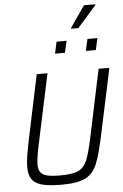

<svg xmlns="http://www.w3.org/2000/svg" viewBox="-68 -1135 760 1190"><g transform="rotate(-5 312.0 -540.0)"><path d="M63 -120Q63 -150 69.5 -190.5Q76 -231 90 -298L172 -688H239L149 -266Q128 -169 128 -131Q128 -99 140.5 -81.5Q153 -64 182 -57Q211 -50 264 -50Q340 -50 375.5 -67Q411 -84 429 -126Q447 -168 468 -266L557 -688H624L541 -298Q513 -162 488.5 -102Q464 -42 415 -17Q366 8 265 8Q188 8 144.5 -4Q101 -16 82 -43.5Q63 -71 63 -120ZM296 -805 312 -878H374L358 -805ZM488 -805 504 -878H566L550 -805ZM409 -950V-955L501 -1088H571V-1083L454 -950Z"/></g></svg>

Font: Saira Semi Condensed Light
Style: Italic
Weight: 300
Width: 4
Italic angle: -12°
Designer: Hector Gatti with collaboration of the Omnibus-Type team
Foundry: Omnibus-Type
Version: Version 1.001; ttfautohint (v1.8)